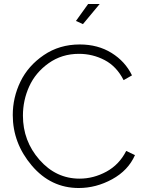

<svg xmlns="http://www.w3.org/2000/svg" viewBox="-20 -937 730 963"><path d="M396 -816 361 -832 422 -917H480ZM380 -714Q471 -714 539.5 -671.5Q608 -629 642 -559L600 -535Q565 -604 505 -635.5Q445 -667 376 -667Q290 -667 224 -620Q158 -573 126.5 -503.5Q95 -434 95 -357Q95 -230 178 -135.5Q261 -41 379 -41Q449 -41 513.5 -76Q578 -111 613 -180L657 -159Q623 -82 542.5 -38Q462 6 375 6Q235 6 139.5 -106.5Q44 -219 44 -360Q44 -448 82.5 -527.5Q121 -607 199.5 -660.5Q278 -714 380 -714Z"/></svg>

Font: Raleway-v4020 Light
Style: Regular
Weight: 300
Designer: Matt McInerney, Pablo Impallari, Rodrigo Fuenzalida
Foundry: Matt McInerney, Pablo Impallari, Rodrigo Fuenzalida
Version: Version 4.020;PS 004.020;hotconv 1.0.88;makeotf.lib2.5.64775